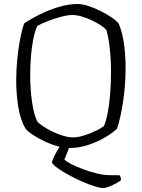

<svg xmlns="http://www.w3.org/2000/svg" viewBox="-20 -740 709 960"><path d="M495 200Q480 200 451.5 191Q423 182 389 167Q355 152 323 134.5Q291 117 268 100.5Q245 84 239 72Q245 52 256 31.5Q267 11 278 -6Q246 -14 211.5 -29.5Q177 -45 149.5 -62.5Q122 -80 109 -95Q82 -139 71.5 -205Q61 -271 61 -337Q61 -392 66.5 -446.5Q72 -501 81 -547Q90 -593 101 -623Q128 -642 172 -664.5Q216 -687 268 -703.5Q320 -720 367 -720Q390 -720 420.5 -710.5Q451 -701 482 -685.5Q513 -670 538 -653Q563 -636 574 -621Q592 -578 600 -520.5Q608 -463 608 -404Q608 -312 595 -229Q582 -146 565 -96Q541 -74 503.5 -52Q466 -30 420 -15Q374 0 325 0L302 58Q312 68 337.5 81Q363 94 396.5 106.5Q430 119 465.5 127.5Q501 136 531 136H577Q585 144 585 161Q568 174 540 187Q512 200 495 200ZM344 -53Q370 -53 401.5 -63Q433 -73 460.5 -86.5Q488 -100 500 -110Q511 -136 519 -178.5Q527 -221 531 -273Q535 -325 535 -379Q535 -441 529 -496.5Q523 -552 512 -590Q505 -599 486 -612Q467 -625 442 -637Q417 -649 390.5 -657Q364 -665 343 -665Q318 -665 284.5 -656Q251 -647 219 -634.5Q187 -622 166 -610Q154 -583 146 -542.5Q138 -502 134.5 -456Q131 -410 131 -365Q131 -295 140 -231.5Q149 -168 166 -133Q180 -117 211.5 -98.5Q243 -80 280 -66.5Q317 -53 344 -53Z"/></svg>

Font: Texturina Thin
Style: Regular
Weight: 100
Designer: Guillermo Torres Carreño
Foundry: Omnibus-Type
Version: Version 1.002; ttfautohint (v1.8.3)